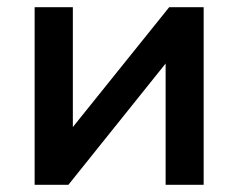

<svg xmlns="http://www.w3.org/2000/svg" viewBox="-20 -515 664 535"><path d="M76.5 0V-495H183V-161L451.5 -495H547.5V0H441.5V-338L170.5 0Z"/></svg>

Font: Geologica Roman
Style: Regular
Weight: 400
Designer: Sindre Bremnes, Frode Helland
Foundry: Monokrom Skriftforlag AS
Version: Version 1.010;gftools[0.9.28]